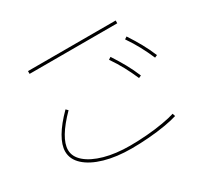

<svg xmlns="http://www.w3.org/2000/svg" viewBox="-145 -943 1291 1195"><g transform="rotate(-30 500.0 -345.0)"><path d="M490 25Q381 25 297.5 1Q214 -23 167 -66Q120 -109 120 -165Q120 -211 153.5 -268.5Q187 -326 253 -392L267 -378Q140 -249 140 -165Q140 -116 184.5 -77.5Q229 -39 308 -17Q387 5 490 5Q548 5 610.5 0Q673 -5 728 -14.5Q783 -24 817 -35L823 -15Q788 -4 732.5 5.5Q677 15 613.5 20Q550 25 490 25ZM170 -695V-715H800V-695ZM747 -332Q725 -383 700 -429.5Q675 -476 642 -524L659 -535Q691 -486 717 -439.5Q743 -393 765 -340ZM897 -392Q875 -443 850 -489.5Q825 -536 792 -584L809 -595Q841 -546 867 -499.5Q893 -453 915 -400Z"/></g></svg>

Font: M PLUS 1 Code Thin
Style: Regular
Weight: 250
Designer: Coji Morishita
Foundry: UNDERFOREST DESIGN
Version: Version 1.002